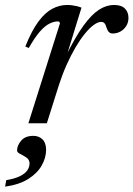

<svg xmlns="http://www.w3.org/2000/svg" viewBox="-70 -484 524 754"><path d="M165.5 -392.5Q165 -395 163.2 -397.5Q161.5 -400 157.5 -400Q142 -400 124.2 -391.2Q106.5 -382.5 86.5 -359.8Q66.5 -337 43 -295.5L29.5 -301.5Q54.5 -364 81 -399.5Q107.5 -435 135.8 -449.8Q164 -464.5 193.5 -464.5Q204 -464.5 213.2 -463.2Q222.5 -462 231.8 -459.8Q241 -457.5 250 -454L192 -266H189.5Q226.5 -340 258 -383.5Q289.5 -427 318.8 -445.8Q348 -464.5 377.5 -464.5Q407 -464.5 420.8 -450.2Q434.5 -436 434.5 -414Q434.5 -396 425.8 -382Q417 -368 403 -360.2Q389 -352.5 372.5 -352.5Q363.5 -352.5 358 -357.8Q352.5 -363 348.5 -375Q345 -387.5 340.2 -392.8Q335.5 -398 327.5 -398Q314.5 -398 297.8 -385.8Q281 -373.5 262.8 -351Q244.5 -328.5 226.5 -297.8Q208.5 -267 191.8 -229.8Q175 -192.5 161.5 -150.5L114 0H41.5ZM-3 107Q-3 87.5 13 68.5Q29 49.5 61 49.5Q82.5 49.5 96.8 63.2Q111 77 111 104.5Q111 135 94.2 165.2Q77.5 195.5 42 218.2Q6.5 241 -50 249L-45.5 223.5Q-10.5 217.5 9.5 207.2Q29.5 197 37.8 184.2Q46 171.5 46 158Q46 143 33.8 134.8Q21.5 126.5 9.2 120.5Q-3 114.5 -3 107Z"/></svg>

Font: Newsreader 36pt
Style: Italic
Weight: 400
Italic angle: -17°
Designer: Hugues Gentile
Foundry: Production Type
Version: Version 1.003